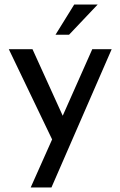

<svg xmlns="http://www.w3.org/2000/svg" viewBox="-20 -632 534 851"><path d="M475 -414 208 199H116L211 -14L19 -414H124L258 -119L389 -414ZM286 -478H226L309 -612H413Z"/></svg>

Font: Josefin Sans
Style: Regular
Weight: 400
Designer: Santiago Orozco
Foundry: Typemade
Version: Version 2.000